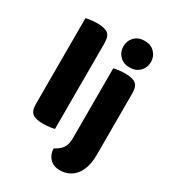

<svg xmlns="http://www.w3.org/2000/svg" viewBox="-216 -820 1002 1125"><g transform="rotate(30 285.5 -258.0)"><path d="M151 8Q101 8 79 -8.5Q57 -25 57 -72V-652Q68 -655 88.5 -658Q109 -661 133 -661Q183 -661 205 -644.5Q227 -628 227 -581V-1Q216 2 195.5 5Q175 8 151 8ZM515 9Q515 58 503.5 93Q492 128 472.5 150.5Q453 173 427 184Q401 195 372 195Q328 195 303 168.5Q278 142 277 102Q313 84 329 59.5Q345 35 345 -7V-479Q356 -482 376.5 -485Q397 -488 421 -488Q471 -488 493 -471.5Q515 -455 515 -408ZM332 -621Q332 -659 357.5 -685Q383 -711 425 -711Q467 -711 492.5 -685Q518 -659 518 -621Q518 -583 492.5 -557Q467 -531 425 -531Q383 -531 357.5 -557Q332 -583 332 -621Z"/></g></svg>

Font: Baloo Tammudu 2 ExtraBold
Style: Regular
Weight: 800
Designer: Maithili Shingre, Omkar Shende and Ek Type
Foundry: Ek Type
Version: Version 1.640;hotconv 1.0.111;makeotfexe 2.5.65597; ttfautoh